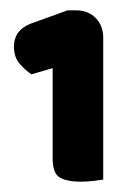

<svg xmlns="http://www.w3.org/2000/svg" viewBox="-20 -641 262 372"><path d="M180 -293Q174 -292 161.5 -290.5Q149 -289 136 -289Q110 -289 96 -297Q82 -305 82 -334V-509L41 -497Q30 -504 18.5 -517Q7 -530 7 -551Q7 -582 39 -595L111 -621H127Q151 -621 165.5 -606Q180 -591 180 -568Z"/></svg>

Font: Baloo Tammudu
Style: Regular
Weight: 400
Designer: Omkar Shende and Ek Type
Foundry: Ek Type
Version: Version 1.443;PS 1.000;hotconv 16.6.51;makeotf.lib2.5.65220;